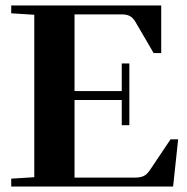

<svg xmlns="http://www.w3.org/2000/svg" viewBox="-20 -683 683 703"><path d="M21 0V-28.8L105.5 -34.2V-628.9L21 -634.3V-663.1H570.3V-488.8H542.5L476.1 -602.5Q467.3 -617.7 455.8 -624Q444.3 -630.4 424.3 -630.4H252.9V-349.6H425.8V-450.7H453.6V-224.6H425.8V-316.9H252.9V-32.7H472.7Q492.7 -32.7 505.1 -38.1Q517.6 -43.5 528.8 -60.1L604.5 -172.9H632.3L613.8 0Z"/></svg>

Font: Elstob 18pt
Style: Bold
Weight: 700
Designer: Peter S. Baker
Version: Version 1.015